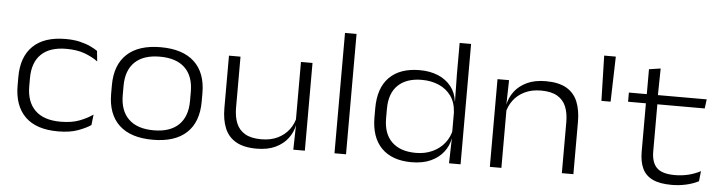

<svg xmlns="http://www.w3.org/2000/svg" viewBox="-44 -851 3948 1052"><g transform="rotate(5 1930.5 -324.5)"><path d="M296 12.5Q176.5 12.5 115.5 -47.5Q54.5 -107.5 54.5 -219.5V-265.5Q54.5 -376.5 115.8 -436Q177 -495.5 295.5 -495.5Q338.5 -495.5 372 -487.8Q405.5 -480 430.2 -468.5Q455 -457 471.5 -445.5L477.5 -388Q448 -410 405.8 -426Q363.5 -442 303.5 -442Q212.5 -442 165.5 -396.5Q118.5 -351 118.5 -265V-220Q118.5 -134 166 -87.8Q213.5 -41.5 305.5 -41.5Q367 -41.5 409.8 -58Q452.5 -74.5 483 -96L476.5 -38Q450 -20 405.8 -3.8Q361.5 12.5 296 12.5Z M818 13Q696 13 632.5 -46.5Q569 -106 569 -218.5V-265Q569 -377 632.8 -436.5Q696.5 -496 818 -496Q939.5 -496 1003.2 -436.5Q1067 -377 1067 -265V-218.5Q1067 -106 1003.2 -46.5Q939.5 13 818 13ZM818 -39Q908 -39 955.5 -84.8Q1003 -130.5 1003 -217V-266.5Q1003 -353 955.5 -398.5Q908 -444 818 -444Q728 -444 680.5 -398.5Q633 -353 633 -266.5V-217Q633 -130.5 680.5 -84.8Q728 -39 818 -39Z M1257.5 -482.5V-201.5Q1257.5 -153 1272 -117Q1286.5 -81 1320 -61.2Q1353.5 -41.5 1410 -41.5Q1462 -41.5 1500.2 -60.2Q1538.5 -79 1562.5 -111Q1586.5 -143 1594 -183L1606.5 -135H1593Q1585.5 -96 1560.5 -62.5Q1535.5 -29 1492.8 -8.5Q1450 12 1388.5 12Q1318 12 1275 -12.8Q1232 -37.5 1213 -83.8Q1194 -130 1194 -194.5V-482.5ZM1653.5 -482.5V0H1590L1593 -135L1590 -140V-482.5Z M1816.5 0V-662H1880V0Z M2240.5 12Q2133.5 12 2075.5 -46.8Q2017.5 -105.5 2017.5 -217V-265Q2017.5 -377.5 2076 -436Q2134.5 -494.5 2243 -494.5Q2300 -494.5 2344.2 -475.8Q2388.5 -457 2415.8 -422.5Q2443 -388 2448.5 -340.5H2469.5L2449 -279Q2446 -334.5 2420 -370.5Q2394 -406.5 2352 -424.5Q2310 -442.5 2259 -442.5Q2174.5 -442.5 2128 -398Q2081.5 -353.5 2081.5 -267.5V-215.5Q2081.5 -130.5 2128 -85.8Q2174.5 -41 2260 -41Q2311 -41 2351.2 -59.8Q2391.5 -78.5 2417.5 -111.2Q2443.5 -144 2451.5 -185L2469 -136.5H2449.5Q2442.5 -96.5 2416.8 -62.8Q2391 -29 2347.2 -8.5Q2303.5 12 2240.5 12ZM2446.5 0 2450 -136.5 2449 -157V-328.5L2449.5 -344L2447 -489V-662H2510V0Z M3067 0V-281Q3067 -329.5 3052.5 -365.5Q3038 -401.5 3004.5 -421.2Q2971 -441 2914.5 -441Q2863 -441 2824.5 -422.2Q2786 -403.5 2762.2 -371.5Q2738.5 -339.5 2730.5 -299.5L2718 -347.5H2731.5Q2739 -386.5 2764 -420Q2789 -453.5 2832 -474Q2875 -494.5 2936 -494.5Q3007 -494.5 3049.8 -469.8Q3092.5 -445 3111.5 -398.8Q3130.5 -352.5 3130.5 -288V0ZM2671 0V-482.5H2734.5L2731.5 -347.5L2734.5 -342.5V0Z M3299 -413.5H3248.5L3242 -662H3306Z M3671 11.5Q3606.5 11.5 3567.2 -7Q3528 -25.5 3510.2 -62.8Q3492.5 -100 3492.5 -156.5V-444.5H3555.5V-163Q3555.5 -102 3584.8 -72.8Q3614 -43.5 3684.5 -43.5Q3722 -43.5 3757.8 -52Q3793.5 -60.5 3825.5 -77.5L3819.5 -21.5Q3790 -6 3751.2 2.8Q3712.5 11.5 3671 11.5ZM3394.5 -421.5V-472H3822.5L3816 -421.5ZM3493 -465V-609L3556.5 -618.5L3554 -465Z"/></g></svg>

Font: Anek Gujarati SemiExpanded Light
Style: Regular
Weight: 300
Width: 6
Designer: Mrunmayee Ghaisas (Gujarati), Yesha Goshar (Latin)
Foundry: Ek Type
Version: Version 1.003